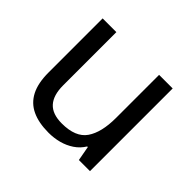

<svg xmlns="http://www.w3.org/2000/svg" viewBox="-131 -703 880 880"><g transform="rotate(45 309.0 -263.0)"><path d="M533 -536V0H461L448 -71H444Q427 -43 400 -25Q373 -7 341 1.5Q309 10 274 10Q210 10 166.5 -10.5Q123 -31 101 -74Q79 -117 79 -185V-536H168V-191Q168 -127 197 -95Q226 -63 287 -63Q376 -63 410.5 -113Q445 -163 445 -257V-536Z"/></g></svg>

Font: lbangla15
Style: Book
Weight: 400
Designer: Jelle Bosma - Monotype Design Team
Foundry: Monotype Imaging Inc.
Version: Version 2.003